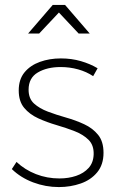

<svg xmlns="http://www.w3.org/2000/svg" viewBox="-20 -758 477 779"><path d="M358 -449Q331 -467 297 -476.5Q263 -486 226 -486Q171 -486 133.5 -464Q96 -442 96 -394Q96 -358 118 -338Q140 -318 174.5 -305Q209 -292 248 -281Q287 -270 321.5 -254Q356 -238 378 -211Q400 -184 400 -138Q400 -90 374.5 -59Q349 -28 307.5 -13.5Q266 1 219 1Q165 1 114.5 -18Q64 -37 28 -72L47 -101Q81 -69 126 -51.5Q171 -34 221 -34Q258 -34 289 -44.5Q320 -55 339.5 -76.5Q359 -98 360 -132Q361 -169 339.5 -190.5Q318 -212 283.5 -225.5Q249 -239 209.5 -250.5Q170 -262 135 -278Q100 -294 78 -320.5Q56 -347 56 -391Q56 -436 79.5 -464.5Q103 -493 142 -507Q181 -521 227 -521Q270 -521 308 -510Q346 -499 376 -481ZM194 -738H244L344 -622H299L207 -720H231L139 -622H94Z"/></svg>

Font: Alexandria ExtraLight
Style: Regular
Weight: 250
Designer: Mohamed Gaber
Foundry: Kief Type Foundry
Version: Version 5.100